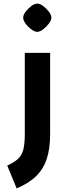

<svg xmlns="http://www.w3.org/2000/svg" viewBox="-20 -762 374 1061"><path d="M72 279 20 153Q59 135 80 115.5Q101 96 109 64Q117 32 117 -21V-470H257V-21Q257 59 238.5 115.5Q220 172 179.5 211.5Q139 251 72 279ZM186 -586Q172 -586 153.5 -599.5Q135 -613 121.5 -631.5Q108 -650 108 -664Q108 -679 121.5 -697Q135 -715 153 -728.5Q171 -742 186 -742Q201 -742 219 -728.5Q237 -715 250.5 -697Q264 -679 264 -664Q264 -650 250 -631.5Q236 -613 218 -599.5Q200 -586 186 -586Z"/></svg>

Font: Changa ExtraLight
Style: Bold
Weight: 700
Version: Version 3.002; ttfautohint (v1.8.2)